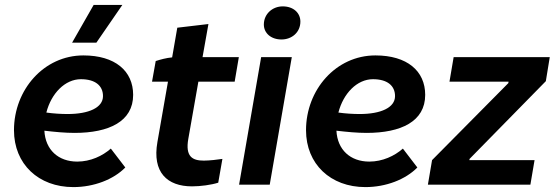

<svg xmlns="http://www.w3.org/2000/svg" viewBox="-20 -753 2262 783"><path d="M279 10C363 10 443 -21 491 -70L432 -147C398 -117 349 -94 295 -94C218 -94 165 -142 161 -220C204 -215 245 -211 284 -211C425 -211 523 -258 523 -366C523 -464 449 -527 320 -527C159 -527 37 -387 37 -222C37 -84 137 10 279 10ZM373 -579 479 -733H362L274 -579ZM169 -294C189 -372 245 -430 310 -430C368 -430 400 -404 400 -361C400 -314 342 -288 256 -288C228 -288 197 -290 169 -294Z M763 7C798 7 842 1 870 -8L887 -105C869 -102 833 -98 811 -98C765 -98 735 -114 748 -187L789 -420H937L954 -520H806L830 -655L703 -640L682 -519C659 -517 633 -510 615 -504L600 -420H665L622 -174C600 -50 662 7 763 7Z M955 0H1080L1170 -520H1045ZM1128 -592C1170 -592 1205 -621 1205 -665C1205 -700 1177 -727 1133 -727C1091 -727 1056 -696 1056 -653C1056 -618 1085 -592 1128 -592Z M1470 10C1554 10 1634 -21 1682 -70L1623 -147C1589 -117 1540 -94 1486 -94C1409 -94 1356 -142 1352 -220C1395 -215 1436 -211 1475 -211C1616 -211 1714 -258 1714 -366C1714 -464 1640 -527 1511 -527C1350 -527 1228 -387 1228 -222C1228 -84 1328 10 1470 10ZM1360 -294C1380 -372 1436 -430 1501 -430C1559 -430 1591 -404 1591 -361C1591 -314 1533 -288 1447 -288C1419 -288 1388 -290 1360 -294Z M1725 0H2143L2160 -100H1894L1895 -105L2206 -422L2222 -520H1830L1813 -420H2054L2053 -414L1742 -100Z"/></svg>

Font: Fixel Text 20240404 SemiBold
Style: Italic
Weight: 600
Width: 4
Italic angle: -10°
Designer: AlfaBravo + MacPaw
Foundry: Kyrylo Tkachov, Marchela Mozhyna, Serhii Makarenko, Maria Weinstein, Zakhar Kryvoshyya
Version: Version 1.211;Glyphs 3.2 (3225)